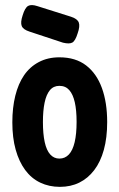

<svg xmlns="http://www.w3.org/2000/svg" viewBox="-20 -712 464 747"><path d="M213 15Q171 15 136.5 -1.5Q102 -18 78 -50.5Q54 -83 41 -129.5Q28 -176 28 -236Q28 -293 39.5 -339.5Q51 -386 73.5 -419Q96 -452 131 -470.5Q166 -489 211 -489Q274 -489 315 -457.5Q356 -426 376.5 -369.5Q397 -313 397 -237Q397 -176 384 -129Q371 -82 346.5 -50Q322 -18 288.5 -1.5Q255 15 213 15ZM211 -95Q233 -95 248 -111Q263 -127 270.5 -159Q278 -191 278 -238Q278 -283 271 -314Q264 -345 249.5 -361.5Q235 -378 211 -378Q188 -378 174 -361Q160 -344 153.5 -312.5Q147 -281 147 -237Q147 -191 154 -159Q161 -127 175.5 -111Q190 -95 211 -95ZM225 -546 95 -589Q70 -597 64.5 -611Q59 -625 68 -652Q77 -682 89.5 -689Q102 -696 126 -688L256 -647Q281 -639 286.5 -624.5Q292 -610 282 -582Q273 -553 261.5 -546.5Q250 -540 225 -546Z"/></svg>

Font: Fredoka Condensed Medium
Style: Regular
Weight: 500
Width: 3
Designer: Ben Nathan
Foundry: Milena B. Brandão, Ben Nathan
Version: Version 2.001